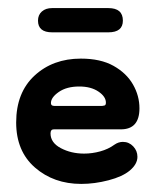

<svg xmlns="http://www.w3.org/2000/svg" viewBox="-20 -445 385 475"><path d="M181 10Q113 10 66.5 -30.5Q20 -71 20 -142Q20 -216 65.5 -258Q111 -300 180 -300Q229 -300 261 -282Q293 -264 309 -236Q325 -208 325 -177Q325 -125 279 -125H113Q105 -125 105 -115Q105 -92 130.5 -78.5Q156 -65 188 -65Q208 -65 228 -70.5Q248 -76 263 -87Q273 -94 284 -94Q299 -94 309.5 -83Q320 -72 320 -57Q320 -39 301 -23Q283 -8 248.5 1Q214 10 181 10ZM233 -183Q235 -183 238.5 -184Q242 -185 242 -191Q242 -206 223.5 -218.5Q205 -231 176 -231Q145 -231 125.5 -217.5Q106 -204 106 -190Q106 -183 114 -183ZM109 -365Q74 -365 74 -394Q74 -408 83.5 -416.5Q93 -425 109 -425H248Q284 -425 284 -394Q284 -365 248 -365Z"/></svg>

Font: Dongle
Style: Bold
Weight: 700
Designer: Yanghee Ryu
Foundry: Yanghee Ryu
Version: Version 2.000